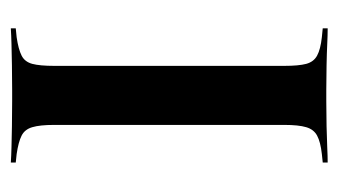

<svg xmlns="http://www.w3.org/2000/svg" viewBox="-152 -458 611 346"><g transform="rotate(90 153.0 -285.5)"><path d="M142.7 -2.4Q119.4 -2.4 98 -2Q76.6 -1.6 60.1 -1.2Q43.5 -0.8 31.5 0V-8.9L47.6 -10.5Q69.4 -13.7 80.6 -19.4Q91.9 -25 95.6 -38.7Q99.2 -52.4 99.2 -78.2V-492.7Q99.2 -518.5 95.6 -532.3Q91.9 -546 80.6 -552Q69.4 -558.1 47.6 -560.5L31.5 -562.1V-571Q43.5 -571 60.1 -570.2Q76.6 -569.4 98 -569Q119.4 -568.5 142.7 -568.5H153.2H162.9Q187.1 -568.5 208.1 -569Q229 -569.4 245.6 -570.2Q262.1 -571 273.4 -571V-562.1L258.1 -560.5Q236.3 -558.1 225 -552Q213.7 -546 209.7 -532.3Q205.6 -518.5 205.6 -492.7V-78.2Q205.6 -52.4 209.7 -38.7Q213.7 -25 225 -19.4Q236.3 -13.7 258.1 -10.5L273.4 -8.9V0Q262.1 -0.8 245.6 -1.2Q229 -1.6 208.1 -2Q187.1 -2.4 162.9 -2.4H153.2Z"/></g></svg>

Font: Playfair 144pt SemiCondensed SemiBold
Style: Regular
Weight: 600
Width: 4
Designer: Claus Eggers Sørensen
Foundry: Claus Eggers Sørensen
Version: Version 2.203